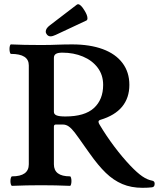

<svg xmlns="http://www.w3.org/2000/svg" viewBox="-20 -876 751 908"><path d="M403.3 -151.4 381.8 -181.6Q348.1 -230 333.3 -249.3Q318.4 -268.6 305.4 -277.8Q292.5 -287.1 276.9 -287.1H244.1Q234.9 -287.1 234.9 -276.9V-99.1Q234.9 -42 311 -42Q314 -42 315.9 -35.4Q317.9 -28.8 317.9 -20Q317.9 -10.7 315.9 -3.9Q314 2.9 311 2.9Q243.2 0 174.3 0Q106 0 37.1 2.9Q33.7 2.9 31.5 -3.9Q29.3 -10.7 29.3 -19.5Q29.3 -28.3 31.5 -35.2Q33.7 -42 37.1 -42Q116.2 -42 116.2 -99.1V-566.9Q116.2 -621.1 32.2 -621.1Q28.8 -621.1 26.9 -628.2Q24.9 -635.3 24.9 -644.5Q24.9 -653.3 26.9 -659.7Q28.8 -666 32.2 -666Q89.8 -663.1 175.8 -663.1Q200.2 -663.1 218.5 -663.6Q236.8 -664.1 249 -664.6Q285.2 -666 321.8 -666Q405.3 -666 466.1 -643.6Q526.9 -621.1 559.3 -577.9Q591.8 -534.7 591.8 -474.6Q591.8 -413.1 557.4 -371.3Q522.9 -329.6 454.1 -309.1Q445.8 -306.2 445.8 -299.8Q445.8 -296.9 447.3 -293.5Q448.7 -290 451.2 -286.1Q482.9 -232.9 520.8 -182.6Q558.6 -132.3 597.2 -91.8Q628.9 -58.6 652.8 -42.2Q676.8 -25.9 698.2 -22Q711.4 -20 711.4 -7.8Q711.4 1 708.3 4.9Q705.1 8.8 699.2 9.8Q680.2 12.2 653.8 12.2Q600.6 12.2 558.6 -5.6Q516.6 -23.4 480.2 -58.6Q443.8 -93.8 403.3 -151.4ZM467.8 -474.6Q467.8 -521.5 441.9 -555.9Q416 -590.3 372.1 -608.6Q328.1 -627 274.9 -627Q253.9 -627 244.4 -621.1Q234.9 -615.2 234.9 -602.5V-347.2Q234.9 -335.4 247.6 -330.3Q260.3 -325.2 289.1 -325.2Q380.4 -325.2 424.1 -365Q467.8 -404.8 467.8 -474.6ZM243.2 -710.9Q228.5 -704.1 219.2 -704.1Q206.5 -704.1 199.7 -715.8Q196.3 -720.7 196.3 -726.6Q196.3 -741.7 215.8 -756.3L342.8 -853.5Q346.2 -856 349.1 -856Q361.8 -856 379.4 -826.7Q393.6 -804.2 393.6 -789.6Q393.6 -781.2 388.2 -778.8Z"/></svg>

Font: JuniusX
Style: Bold
Weight: 700
Designer: Peter S. Baker
Foundry: Briery Creek Software
Version: Version 1.004